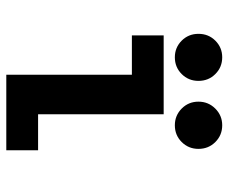

<svg xmlns="http://www.w3.org/2000/svg" viewBox="-78 -648 726 610"><g transform="rotate(90 285.0 -343.0)"><path d="M162 -535.5Q131 -535.5 109.2 -557.2Q87.5 -579 87.5 -610.5Q87.5 -642.5 109.2 -664.2Q131 -686 162 -686Q193.5 -686 215.2 -664.2Q237 -642.5 237 -610.5Q237 -579 215.2 -557.2Q193.5 -535.5 162 -535.5ZM378 -535.5Q347 -535.5 325 -557.2Q303 -579 303 -610.5Q303 -642 325 -664Q347 -686 378 -686Q409.5 -686 431.2 -664.2Q453 -642.5 453 -610.5Q453 -579 431.2 -557.2Q409.5 -535.5 378 -535.5ZM343 -101H457.5V0H217.5V-399H92.5V-500H343Z"/></g></svg>

Font: League Mono Narrow SemiBold
Style: Regular
Weight: 600
Width: 3
Designer: Tyler Finck
Foundry: The League of Moveable Type / Tyler Finck
Version: Version 2.210